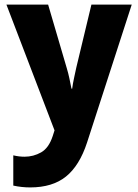

<svg xmlns="http://www.w3.org/2000/svg" viewBox="-20 -573 603 838"><path d="M112 245Q74 245 38 237V105Q63 111 87 111Q126 111 159.5 92Q193 73 210 21L218 -4L8 -553H190L271 -277Q278 -254 282.5 -232.5Q287 -211 292 -186H295Q298 -209 303.5 -234Q309 -259 313 -278L379 -553H555L360 49Q327 150 268 197.5Q209 245 112 245Z"/></svg>

Font: Noto Sans Mono SemiCondensed Black
Style: Regular
Weight: 900
Width: 4
Designer: Monotype Design Team
Foundry: Monotype Imaging Inc.
Version: Version 2.014; ttfautohint (v1.8.4.7-5d5b)